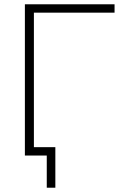

<svg xmlns="http://www.w3.org/2000/svg" viewBox="-20 -725 567 895"><path d="M198 150V0H96V-39H238V150ZM96 0V-705H514V-666H138V0Z"/></svg>

Font: Nunito Sans 12pt ExtraLight
Style: Regular
Weight: 200
Designer: Vernon Adams
Foundry: Vernon Adams
Version: Version 3.101;gftools[0.9.27]